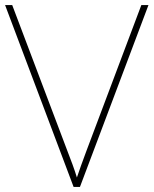

<svg xmlns="http://www.w3.org/2000/svg" viewBox="-20 -734 603 754"><path d="M563 -714 294 0H269L0 -714H28L244 -143Q255 -115 265 -87.5Q275 -60 282 -37Q290 -60 298.5 -84.5Q307 -109 320 -143L535 -714Z"/></svg>

Font: Noto Sans Cherokee Thin
Style: Regular
Weight: 100
Designer: Monotype Design Team
Foundry: Monotype Imaging Inc.
Version: Version 2.001; ttfautohint (v1.8.4.7-5d5b)